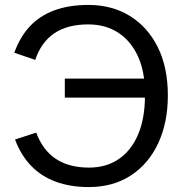

<svg xmlns="http://www.w3.org/2000/svg" viewBox="-20 -742 748 779"><path d="M340 17Q266 17 207 -4.5Q148 -26 106.5 -69Q65 -112 41 -176L127 -204Q153 -133 206.5 -97.5Q260 -62 341 -62Q412 -62 463 -97.5Q514 -133 541 -198Q568 -263 568 -351V-365Q568 -452 539.5 -514Q511 -576 459.5 -609.5Q408 -643 338 -643Q254 -643 200.5 -607Q147 -571 123 -499L38 -528Q61 -592 101 -635Q141 -678 200.5 -700Q260 -722 339 -722Q434 -722 506.5 -677.5Q579 -633 620 -551Q661 -469 661 -355Q661 -244 621.5 -160Q582 -76 510 -29.5Q438 17 340 17ZM243 -346V-423H612V-346Z"/></svg>

Font: TikTok Sans 24pt
Style: Regular
Weight: 400
Version: Version 4.000